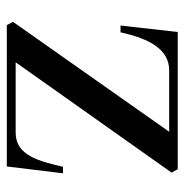

<svg xmlns="http://www.w3.org/2000/svg" viewBox="-9 -533 542 564"><g transform="rotate(90 262.0 -251.0)"><path d="M54 0 44 -18 367 -477H187C126 -477 94 -421 75 -334H55L74 -502H477L487 -484L163 -26H370C438 -26 454 -98 470 -165H489L469 0Z"/></g></svg>

Font: Ortica Linear
Style: Regular
Weight: 400
Designer: Benedetta Bovani
Foundry: Collletttivo
Version: Version 2.000;Glyphs 3.1.2 (3151)